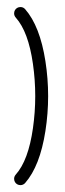

<svg xmlns="http://www.w3.org/2000/svg" viewBox="-20 -539 190 559"><path d="M21.1 -18.5Q21.1 -13.3 23.5 -9.1Q25.9 -4.8 30.2 -2.4Q34.4 0 39.6 0Q43.7 0 47.2 -1.7Q50.7 -3.3 53.3 -6.3Q96.3 -55.6 112.2 -157.4Q128.1 -259.3 112.2 -361.1Q96.3 -463 53.3 -512.2Q50.7 -515.2 47.2 -516.9Q43.7 -518.5 39.6 -518.5Q34.4 -518.5 30.2 -516.1Q25.9 -513.7 23.5 -509.4Q21.1 -505.2 21.1 -500Q21.1 -493.3 25.9 -487.8Q62.6 -446.7 75.9 -353Q89.3 -259.3 75.9 -165.6Q62.6 -71.9 25.9 -30.7Q21.1 -25.2 21.1 -18.5Z"/></svg>

Font: 26F Galaxy Sans
Style: Regular
Weight: 400
Designer: C₂₉H₂₅N₃O₅
Version: Version 1.100;FEAKit 1.0